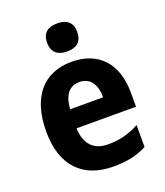

<svg xmlns="http://www.w3.org/2000/svg" viewBox="-141 -859 830 965"><g transform="rotate(-20 273.5 -376.5)"><path d="M279 -763C230 -763 198 -743 198 -688C198 -634 231 -613 279 -613C326 -613 359 -634 359 -688C359 -743 326 -763 279 -763ZM280 -557C133 -557 41 -459 41 -270C41 -85 139 10 299 10C375 10 428 -2 479 -29V-146C422 -116 374 -104 312 -104C235 -104 193 -150 190 -234H508V-309C508 -467 422 -557 280 -557ZM282 -448C340 -448 369 -403 369 -335H193C197 -414 232 -448 282 -448Z"/></g></svg>

Font: Noto Sans Armenian SemiCondensed Medium
Style: Regular
Weight: 500
Width: 4
Designer: Monotype Design Team
Foundry: Monotype Imaging Inc.
Version: Version 2.008